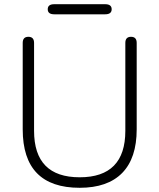

<svg xmlns="http://www.w3.org/2000/svg" viewBox="-20 -885 758 913"><path d="M359 8Q88 8 88 -270V-681Q88 -710 115 -710Q142 -710 142 -681V-263Q142 -42 359 -42Q576 -42 576 -263V-681Q576 -710 603 -710Q630 -710 630 -681V-270Q630 -133 561 -62.5Q492 8 359 8ZM238 -817Q207 -817 207 -841Q207 -865 238 -865H480Q511 -865 511 -841Q511 -817 480 -817Z"/></svg>

Font: Nunito VF Beta Light
Style: Regular
Weight: 300
Designer: Vernon Adams
Foundry: newtypography
Version: Version 3.001